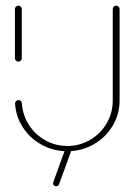

<svg xmlns="http://www.w3.org/2000/svg" viewBox="-20 -538 474 676"><path d="M44.8 -321.1Q39.6 -321.1 36.1 -324.6Q32.6 -328.1 32.6 -333V-506.3Q32.6 -511.1 36.1 -514.6Q39.6 -518.1 44.8 -518.1Q49.6 -518.1 53.1 -514.6Q56.7 -511.1 56.7 -506.3V-333Q56.7 -328.1 53.1 -324.6Q49.6 -321.1 44.8 -321.1ZM389.3 -518.1Q394.1 -518.1 397.6 -514.6Q401.1 -511.1 401.1 -506.3V-184.4Q401.1 -135.9 376.5 -94.8Q351.9 -53.7 309.6 -29.6Q267.4 -5.6 217 -5.6Q168.5 -5.6 127.4 -28Q86.3 -50.4 61.1 -88.7Q35.9 -127 33 -173Q32.6 -177.8 36.1 -181.7Q39.6 -185.6 44.8 -185.6Q49.6 -185.6 53.1 -182.4Q56.7 -179.3 57 -174.4Q59.6 -133 81.7 -98.5Q103.7 -64.1 139.4 -44.1Q175.2 -24.1 217 -24.1Q260.7 -24.1 297.4 -45.6Q334.1 -67 355.6 -103.9Q377 -140.7 377 -184.4V-506.3Q377 -511.1 380.6 -514.6Q384.1 -518.1 389.3 -518.1ZM166.7 106.7Q166.7 104.8 167.8 103L210.7 -15.9Q211.9 -18.9 214.8 -20.7Q217.8 -22.6 221.1 -22.6Q225.9 -22.6 228.7 -19.3Q231.5 -15.9 231.5 -11.5Q231.5 -8.9 231.1 -7.8L187.8 111.1Q186.7 114.1 183.9 115.9Q181.1 117.8 177.4 117.8Q172.6 117.8 169.6 114.4Q166.7 111.1 166.7 106.7Z"/></svg>

Font: 26F Galaxy Sans Thin
Style: Regular
Weight: 100
Designer: C₂₉H₂₅N₃O₅
Version: Version 1.100